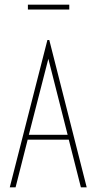

<svg xmlns="http://www.w3.org/2000/svg" viewBox="-20 -806 415 826"><path d="M328 0 276 -205H99L47 0H22L184 -634H192L353 0ZM188 -553 104 -226H271ZM100 -765V-786H278V-765Z"/></svg>

Font: Inconsolata Condensed ExtraLight
Style: Regular
Weight: 200
Width: 3
Monospace: yes
Designer: Raph Levien, Cyreal, Brenton Simpson
Foundry: Raph Levien, Cyreal, Google
Version: Version 3.100; ttfautohint (v1.8.4.7-5d5b)